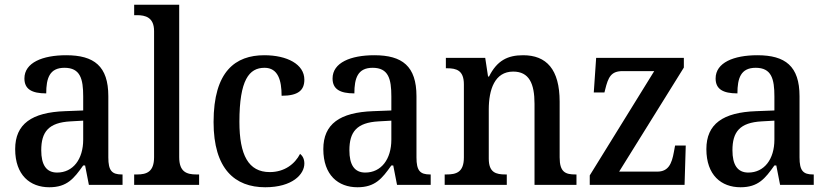

<svg xmlns="http://www.w3.org/2000/svg" viewBox="-20 -780 3489 810"><path d="M188 10C263 10 292 -27 331 -82H339L355 0H497V-44H494C452 -44 437 -60 437 -116V-374C437 -501 377 -547 259 -547C160 -547 83 -516 83 -449C83 -404 114 -386 175 -386C175 -450 189 -494 252 -494C319 -494 331 -447 331 -373V-314L254 -311C114 -306 44 -257 44 -151C44 -41 107 10 188 10ZM221 -52C175 -52 154 -85 154 -146C154 -223 184 -263 278 -268L331 -271V-191C331 -108 288 -52 221 -52Z M546 0H820V-44H809C767 -44 736 -55 736 -117V-760H546V-716H558C593 -716 630 -707 630 -649V-117C630 -55 599 -44 558 -44H546Z M1099 10C1214 10 1264 -45 1264 -90C1264 -109 1257 -122 1246 -131C1224 -88 1180 -54 1118 -54C1028 -54 990 -126 990 -266C990 -443 1031 -494 1096 -494C1153 -494 1168 -441 1168 -376C1238 -376 1264 -399 1264 -444C1264 -509 1191 -547 1095 -547C974 -547 881 -480 881 -265C881 -67 971 10 1099 10Z M1488 10C1563 10 1592 -27 1631 -82H1639L1655 0H1797V-44H1794C1752 -44 1737 -60 1737 -116V-374C1737 -501 1677 -547 1559 -547C1460 -547 1383 -516 1383 -449C1383 -404 1414 -386 1475 -386C1475 -450 1489 -494 1552 -494C1619 -494 1631 -447 1631 -373V-314L1554 -311C1414 -306 1344 -257 1344 -151C1344 -41 1407 10 1488 10ZM1521 -52C1475 -52 1454 -85 1454 -146C1454 -223 1484 -263 1578 -268L1631 -271V-191C1631 -108 1588 -52 1521 -52Z M1856 0H2118V-44H2113C2072 -44 2042 -52 2042 -111V-318C2042 -402 2067 -478 2145 -478C2212 -478 2235 -428 2235 -342V0H2412V-44H2408C2366 -44 2341 -53 2341 -116V-351C2341 -488 2285 -547 2187 -547C2122 -547 2077 -525 2043 -457H2039L2027 -536H1861V-492H1866C1906 -492 1937 -483 1937 -424V-116C1937 -53 1905 -44 1863 -44H1856Z M2468 0H2868L2873 -166H2828L2823 -139C2814 -88 2799 -56 2753 -56H2592L2865 -495V-536H2495L2485 -390H2530L2533 -402C2546 -455 2558 -480 2607 -480H2740L2468 -40Z M3104 10C3179 10 3208 -27 3247 -82H3255L3271 0H3413V-44H3410C3368 -44 3353 -60 3353 -116V-374C3353 -501 3293 -547 3175 -547C3076 -547 2999 -516 2999 -449C2999 -404 3030 -386 3091 -386C3091 -450 3105 -494 3168 -494C3235 -494 3247 -447 3247 -373V-314L3170 -311C3030 -306 2960 -257 2960 -151C2960 -41 3023 10 3104 10ZM3137 -52C3091 -52 3070 -85 3070 -146C3070 -223 3100 -263 3194 -268L3247 -271V-191C3247 -108 3204 -52 3137 -52Z"/></svg>

Font: Noto Serif Ethiopic SemiCondensed Medium
Style: Regular
Weight: 500
Width: 4
Designer: Monotype Design Team
Foundry: Monotype Imaging Inc.
Version: Version 2.102